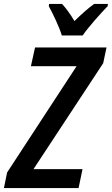

<svg xmlns="http://www.w3.org/2000/svg" viewBox="-50 -955 568 975"><path d="M264 -775H370C397 -816 464 -890 497 -924L498 -935H428C397 -913 364 -883 328 -848C307 -884 284 -915 265 -935H199L198 -923C219 -885 251 -818 264 -775ZM-30 0H349L369 -96H120L474 -634L491 -714H128L107 -619H339L-14 -79Z"/></svg>

Font: Noto Sans Display SemiCondensed Medium
Style: Italic
Weight: 500
Width: 4
Italic angle: -12°
Designer: Monotype Design Team
Foundry: Monotype Imaging Inc.
Version: Version 1.900